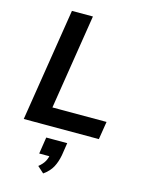

<svg xmlns="http://www.w3.org/2000/svg" viewBox="-143 -788 867 1158"><g transform="rotate(15 290.5 -209.0)"><path d="M46 0 158 -705H289L195 -112H533L515 0ZM244 287 204 251Q230 230 241.5 208.5Q253 187 256 162L279 177H190L206 73H337L325 151Q317 194 299.5 227Q282 260 244 287Z"/></g></svg>

Font: Nunito Sans 10pt
Style: Bold Italic
Weight: 700
Italic angle: -9°
Designer: Vernon Adams
Foundry: Vernon Adams
Version: Version 3.101;gftools[0.9.27]